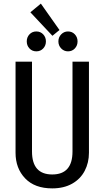

<svg xmlns="http://www.w3.org/2000/svg" viewBox="-20 -1030 578 1062"><path d="M472 -185Q472 -130 448.5 -85Q425 -40 379 -14Q333 12 269 12Q172 12 119 -43.5Q66 -99 66 -185V-689H157V-192Q157 -65 269 -65Q381 -65 381 -192V-689H472ZM309 -864 270 -832 148 -962 206 -1010ZM234 -801Q234 -778 219 -762Q204 -746 181 -746Q158 -746 143 -762Q128 -778 128 -801Q128 -824 143 -840Q158 -856 181 -856Q204 -856 219 -840Q234 -824 234 -801ZM409 -801Q409 -778 394 -762Q379 -746 356 -746Q334 -746 318.5 -762Q303 -778 303 -801Q303 -824 318.5 -840Q334 -856 356 -856Q379 -856 394 -840Q409 -824 409 -801Z"/></svg>

Font: Fira Sans Compressed
Style: Regular
Weight: 400
Width: 1
Designer: bBox Type GmbH & Carrois Corporate GbR & Edenspiekermann AG
Foundry: bBox Type GmbH & Carrois Corporate GbR & Edenspiekermann AG
Version: Version 4.301